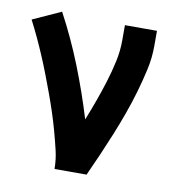

<svg xmlns="http://www.w3.org/2000/svg" viewBox="-66 -588 607 649"><g transform="rotate(10 237.0 -264.0)"><path d="M163 0Q163 -32 155.5 -63.5Q148 -95 139.5 -126Q131 -157 121 -187.5Q111 -218 100 -248Q89 -278 77.5 -308Q66 -338 53.5 -367.5Q41 -397 27.5 -426Q14 -455 -1 -484L96 -528Q140 -446 174.5 -359Q209 -272 236 -183Q250 -218 262.5 -252.5Q275 -287 286 -322.5Q297 -358 305 -394.5Q313 -431 313 -468V-520H423V-468Q423 -427 414 -386.5Q405 -346 393.5 -306.5Q382 -267 368 -228Q354 -189 338.5 -151Q323 -113 306.5 -75Q290 -37 273 0Z"/></g></svg>

Font: Iosevka QP
Style: Bold
Weight: 700
Designer: Belleve Invis
Foundry: Belleve Invis
Version: Version 20.0.0; ttfautohint (v1.8.4)